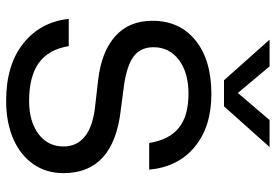

<svg xmlns="http://www.w3.org/2000/svg" viewBox="-156 -732 896 624"><g transform="rotate(90 292.0 -420.0)"><path d="M325.6 -700 457.9 -848.1H370.1L282.2 -745L195.7 -848.1H108.9L240.8 -700ZM326.5 -281Q390.8 -274 423.4 -248Q456 -222 456 -178.4Q456 -127.4 415.3 -97Q374.5 -66.6 308.5 -66.6Q228.5 -66.6 184.6 -98.1Q140.7 -129.6 129.9 -195.4H41.4Q51.4 -103.4 121.1 -47.7Q190.9 8 307.5 8Q378.5 8 431.2 -15.1Q484 -38.2 513.4 -80.2Q542.7 -122.2 542.7 -178.7Q542.7 -340.9 337.7 -364.5L256.1 -375.2Q192.7 -384.4 163.1 -406.7Q133.5 -429 133.5 -470.9Q133.5 -522.4 174.8 -553.5Q216.1 -584.6 284.4 -584.6Q356.8 -584.6 395.6 -553.1Q434.5 -521.6 444.6 -456.9H531.4Q522.5 -551.3 457 -605.1Q391.5 -659 285.6 -659Q175.4 -659 111.4 -607.5Q47.5 -556 47.5 -467.6Q47.5 -391 98.1 -346.2Q148.6 -301.4 241.4 -290.8Z"/></g></svg>

Font: Overused Grotesk Light
Style: Regular
Weight: 300
Designer: RandomMaerks
Version: Version 0.005